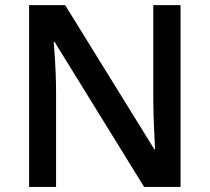

<svg xmlns="http://www.w3.org/2000/svg" viewBox="-20 -734 823 754"><path d="M689 0H545.9L194.8 -568.8H190.9L193.4 -537.1Q200.2 -446.3 200.2 -371.1V0H94.2V-713.9H235.8L585.9 -147.9H588.9Q587.9 -159.2 585 -229.7Q582 -300.3 582 -339.8V-713.9H689Z"/></svg>

Font: Sahel SemiBold FD
Style: SemiBold-FD
Weight: 600
Foundry: Saber Rastikerdar (saber.rastikerdar@gmail.com)
Version: Version 3.3.0